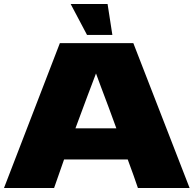

<svg xmlns="http://www.w3.org/2000/svg" viewBox="-20 -942 983 962"><path d="M671 0Q652 -57 620 -143H301L251 0H0L280 -726H648L930 0ZM563 -299Q525 -404 485 -509L461 -574Q426 -483 358 -299ZM416 -767 334 -922H519L543 -767Z"/></svg>

Font: Mantou Sans
Style: Regular
Weight: 400
Designer: Mant0u / artakana
Foundry: Mant0u / artakana
Version: Version 1.001;October 22, 2023;FontCreator 14.0.0.2901 64-bi